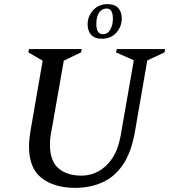

<svg xmlns="http://www.w3.org/2000/svg" viewBox="-20 -897 817 927"><path d="M343 10Q243 10 181.5 -37Q120 -84 120 -190Q120 -207 122 -225.5Q124 -244 127 -264L186 -604L117 -644L120 -660H375L371 -644L288 -604L230 -274Q226 -255 223.5 -236Q221 -217 221 -201Q221 -120 262 -84.5Q303 -49 374 -49Q416 -49 454.5 -69.5Q493 -90 521.5 -132Q550 -174 562 -239L626 -606L540 -644L544 -660H777L774 -644L691 -605L632 -264Q615 -164 575 -104Q535 -44 475.5 -17Q416 10 343 10ZM472 -710Q436 -710 419.5 -729.5Q403 -749 403 -779Q403 -818 429.5 -847.5Q456 -877 499 -877Q534 -877 551 -858Q568 -839 568 -808Q568 -769 542 -739.5Q516 -710 472 -710ZM477 -732Q500 -732 512.5 -754Q525 -776 525 -807Q525 -856 495 -856Q472 -856 458.5 -836Q445 -816 445 -781Q445 -732 477 -732Z"/></svg>

Font: Spectral SC Medium
Style: Italic
Weight: 500
Italic angle: -10°
Designer: Jean-Baptiste Levee
Foundry: Production Type
Version: Version 2.001